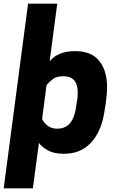

<svg xmlns="http://www.w3.org/2000/svg" viewBox="-44 -820 638 1040"><path d="M134 200H-24L108 -800H266L225 -488Q270 -543 362 -543Q452 -543 494 -489.5Q536 -436 536 -349Q536 -296 520 -206Q502 -102 446.5 -44.5Q391 13 302 13Q247 13 213 -7Q179 -27 167 -46ZM265 -123Q311 -123 336 -153.5Q361 -184 369 -246Q371 -263 373 -273Q375 -283 376 -293Q377 -303 377 -319Q377 -407 300 -407Q263 -407 243.5 -392.5Q224 -378 211 -362L208 -358L184 -175Q212 -123 265 -123Z"/></svg>

Font: Tanohe Sans
Style: Bold Italic
Weight: 700
Designer: Village Type and Design LLC & Cristiano Sobral
Foundry: Cooper Hewitt Smithsonian Design Museum
Version: Version 1.00;September 29, 2021;FontCreator 13.0.0.2655 64-b